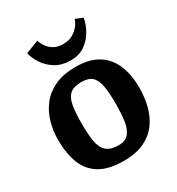

<svg xmlns="http://www.w3.org/2000/svg" viewBox="-175 -830 880 954"><g transform="rotate(-30 265.0 -352.5)"><path d="M257 14.3Q172.1 14.3 121 -16.1Q69.9 -46.5 47.4 -103.7Q25 -160.9 25 -240Q25 -291.6 39 -340.3Q53.1 -389 83.2 -427.4Q113.4 -465.7 162.3 -488.2Q211.2 -510.7 279.9 -510.7Q360.1 -510.7 409.6 -479.3Q459 -447.9 481.9 -392.1Q504.7 -336.2 504.7 -263Q504.7 -209.5 492.3 -159.6Q480 -109.7 451.4 -70.5Q422.8 -31.2 375.1 -8.5Q327.5 14.3 257 14.3ZM273.6 -66Q315 -66 333.7 -91.4Q352.5 -116.8 357.9 -159Q363.3 -201.3 363.3 -250.3Q363.3 -315 356.2 -354.6Q349.1 -394.2 328.9 -412.6Q308.6 -431.1 269 -431.1Q224.7 -431.1 202.9 -412.3Q181.1 -393.6 174.1 -354Q167.1 -314.4 167.1 -250.3Q167.1 -189.7 174 -148.7Q180.8 -107.7 203.8 -86.9Q226.9 -66 273.6 -66ZM279.1 -550.1Q227.1 -550.1 191 -572.6Q155 -595.1 134.5 -627.2Q114 -659.3 107.4 -689.3L182.4 -718.7Q186.5 -702.1 198.8 -683.5Q211.1 -664.8 232.8 -651.9Q254.6 -639 285.5 -639Q317.8 -639 340.8 -651.9Q363.8 -664.8 378 -683.6Q392.3 -702.3 397.2 -719.2L438.7 -702.1Q433.9 -669.6 414.7 -634.5Q395.5 -599.4 361.9 -574.7Q328.3 -550.1 279.1 -550.1Z"/></g></svg>

Font: Faustina Light
Style: Regular
Weight: 300
Designer: Alfonso Garcia
Foundry: http://www.omnibus-type.com
Version: Version 1.200